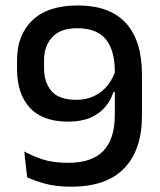

<svg xmlns="http://www.w3.org/2000/svg" viewBox="-20 -672 588 704"><path d="M265.5 -652Q382 -652 441.2 -587.8Q500.5 -523.5 500.5 -398.5V-247.5Q500.5 -122.5 435.5 -55Q370.5 12.5 241.5 12.5Q186 12.5 146.5 1.8Q107 -9 79.5 -22L69 -116.5Q101 -99 138.2 -87Q175.5 -75 230 -75Q317.5 -75 359.2 -119Q401 -163 401 -250.5V-408.5Q401 -488 367.8 -528.2Q334.5 -568.5 263.5 -568.5Q201.5 -568.5 171.5 -535.8Q141.5 -503 141.5 -451V-422Q141.5 -369.5 169 -337.8Q196.5 -306 260.5 -306Q296 -306 325 -319.8Q354 -333.5 374.8 -359.2Q395.5 -385 405.5 -420.5L412.5 -334.5H396Q386 -303.5 365 -279Q344 -254.5 310.8 -240.2Q277.5 -226 230 -226Q136 -226 89.2 -277Q42.5 -328 42.5 -419V-452.5Q42.5 -543.5 99 -597.8Q155.5 -652 265.5 -652Z"/></svg>

Font: Anek Odia Medium
Style: Regular
Weight: 500
Designer: Yesha Goshar & Mahesh Sahu (Odia), Yesha Goshar (Latin)
Foundry: Ek Type
Version: Version 1.003